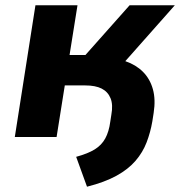

<svg xmlns="http://www.w3.org/2000/svg" viewBox="-20 -518 681 726"><path d="M309 188 268 75Q312 63 338 47Q364 31 378 5.5Q392 -20 397 -58L401 -84Q408 -122 398 -146.5Q388 -171 364.5 -183Q341 -195 302 -195H225L194 0H36L114 -498H273L243 -310H303L470 -498H641L416 -244L365 -300Q415 -300 454.5 -286.5Q494 -273 520.5 -246.5Q547 -220 558 -181Q569 -142 561 -91L556 -59Q549 -18 534.5 20Q520 58 492.5 90Q465 122 420.5 146.5Q376 171 309 188Z"/></svg>

Font: Nunito Sans 9pt ExtraBold
Style: Italic
Weight: 800
Italic angle: -9°
Version: Version 3.101;gftools[0.9.27]